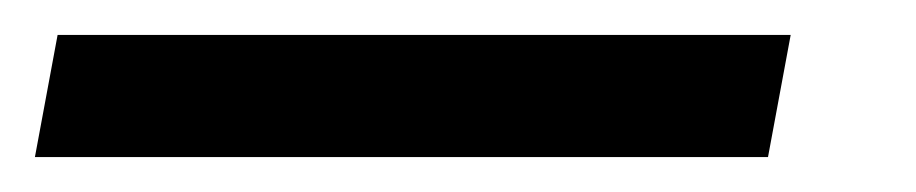

<svg xmlns="http://www.w3.org/2000/svg" viewBox="-71 -20 525 110"><path d="M-51 70 -38 0H382L369 70Z"/></svg>

Font: Philosopher
Style: Bold Italic
Weight: 700
Italic angle: -10°
Designer: Jovanny Lemonad
Foundry: Jovanny Lemonad
Version: Version 2.000